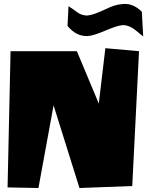

<svg xmlns="http://www.w3.org/2000/svg" viewBox="-20 -974 739 964"><path d="M324 -943Q334 -937 348.5 -926.5Q363 -916 371.5 -910Q380 -904 392.5 -900Q405 -896 418 -896Q447 -898 506 -926Q533 -939 553 -945.5Q573 -952 598 -954Q623 -956 646.5 -946.5Q670 -937 692 -915L699 -791Q689 -799 672 -813Q655 -827 646.5 -832.5Q638 -838 624.5 -843Q611 -848 597 -848Q569 -846 509.5 -820.5Q450 -795 421 -793Q363 -790 319 -844ZM678 -717 644 -40 379 -30 249 -445 173 -30 18 -33 33 -717H366L476 -454L509 -732Z"/></svg>

Font: LONDON PRESLEY
Style: Regular
Weight: 400
Version: Version 001.000